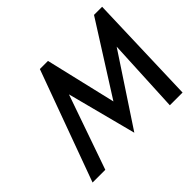

<svg xmlns="http://www.w3.org/2000/svg" viewBox="-141 -823 1021 1021"><g transform="rotate(-45 369.5 -312.5)"><path d="M375.5 -30.3 273.9 -420.4 127 0H31.2L259.8 -625H320.8L414.6 -226.6L667 -625H728L708 0H612.3L632.8 -420.4Z"/></g></svg>

Font: Juliett
Style: Bold Italic
Weight: 700
Italic angle: -11.25°
Designer: GGBotNet
Foundry: GGBotNet
Version: 0.60